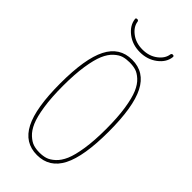

<svg xmlns="http://www.w3.org/2000/svg" viewBox="-284 -989 1068 1068"><g transform="rotate(45 250.0 -455.0)"><path d="M100.6 -910.2Q98.6 -919.9 110.4 -919.9Q119.1 -919.9 121.1 -911.1Q126 -875 162.1 -847.7Q198.2 -820.3 250 -820.3Q301.8 -820.3 337.9 -847.7Q374 -875 378.9 -911.1Q380.9 -919.9 389.6 -919.9Q400.4 -919.9 399.4 -910.2Q394.5 -865.2 351.6 -832.5Q308.6 -799.8 250 -799.8Q191.4 -799.8 148.9 -832.5Q106.4 -865.2 100.6 -910.2ZM298.8 -713.4Q277.3 -719.7 250 -719.7Q222.7 -719.7 201.2 -713.4Q179.7 -707 156.2 -685.5Q132.8 -664.1 116.7 -626.5Q100.6 -588.9 90.3 -522.5Q80.1 -456.1 80.1 -365.2Q80.1 -274.4 90.3 -207.5Q100.6 -140.6 116.7 -103.5Q132.8 -66.4 156.2 -44.9Q179.7 -23.4 201.2 -16.6Q222.7 -9.8 250 -9.8Q277.3 -9.8 298.8 -16.6Q320.3 -23.4 343.8 -44.9Q367.2 -66.4 383.3 -103.5Q399.4 -140.6 409.7 -207.5Q419.9 -274.4 419.9 -365.2Q419.9 -456.1 409.7 -522.5Q399.4 -588.9 383.3 -626.5Q367.2 -664.1 343.8 -685.5Q320.3 -707 298.8 -713.4ZM394 -80.6Q347.7 9.8 250 9.8Q152.3 9.8 106 -80.6Q59.6 -170.9 59.6 -364.7Q59.6 -558.6 106 -649.4Q152.3 -740.2 250 -740.2Q347.7 -740.2 394 -649.4Q440.4 -558.6 440.4 -364.7Q440.4 -170.9 394 -80.6Z"/></g></svg>

Font: Rounded-X Mgen+ 1m thin
Style: Regular
Weight: 100
Designer: [Source Han Sans]
Ryoko NISHIZUKA  (kana & ideographs); Paul D. Hunt (Latin, Greek & Cyrillic); Wenlong ZHANG  (bopomofo
Version: Version 1.059.20150602